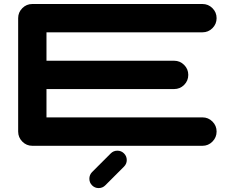

<svg xmlns="http://www.w3.org/2000/svg" viewBox="-20 -729 1174 960"><path d="M992.2 -142.1Q1021.5 -142.1 1042.2 -121.3Q1063 -100.6 1063 -71.3Q1063 -42 1042.2 -21Q1021.5 0 992.2 0H141.6Q112.3 0 91.6 -21Q70.8 -42 70.8 -71.3V-638.2Q70.8 -667.5 91.6 -688.2Q112.3 -709 141.6 -709H992.2Q1021.5 -709 1042.2 -688.2Q1063 -667.5 1063 -638.2Q1063 -608.9 1042.2 -588.1Q1021.5 -567.4 992.2 -567.4H212.4V-425.3H850.6Q879.9 -425.3 900.6 -404.5Q921.4 -383.8 921.4 -354.5Q921.4 -325.2 900.6 -304.4Q879.9 -283.7 850.6 -283.7H212.4V-142.1ZM613.8 71.3Q613.8 90.3 600.1 104L506.3 197.8Q492.7 211.4 473.1 211.4Q454.1 211.4 440.4 197.8Q426.8 184.1 426.8 164.6Q426.8 145.5 440.4 131.3L533.7 38.1Q547.4 24.4 566.9 24.4Q586.4 24.4 600.1 38.1Q613.8 51.8 613.8 71.3Z"/></svg>

Font: Robtronika
Style: Regular
Weight: 400
Designer: GGBot
Version: 1.00